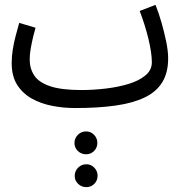

<svg xmlns="http://www.w3.org/2000/svg" viewBox="-20 -423 766 789"><path d="M288 21 314 -53Q363 -53 414 -59Q465 -65 508 -78Q551 -91 577.5 -113Q604 -135 604 -167Q604 -205 590 -263Q576 -321 554 -378L619 -403Q632 -371 643.5 -331Q655 -291 663 -252Q671 -213 671 -183Q671 -124 646.5 -84.5Q622 -45 573.5 -22Q525 1 453.5 11Q382 21 288 21ZM288 21Q241 21 194.5 12Q148 3 110.5 -18Q73 -39 50.5 -74.5Q28 -110 28 -164Q28 -191 32.5 -219.5Q37 -248 44.5 -276Q52 -304 59 -329L126 -309Q122 -296 116.5 -273Q111 -250 106.5 -225Q102 -200 102 -179Q102 -141 121 -112.5Q140 -84 186.5 -68.5Q233 -53 314 -53L334 -11ZM334 211Q314 211 300 197.5Q286 184 286 165Q286 145 300 131Q314 117 334 117Q353 117 366.5 131Q380 145 380 164Q380 184 366.5 197.5Q353 211 334 211ZM335 346Q315 346 301 332.5Q287 319 287 300Q287 280 301 266Q315 252 335 252Q354 252 367.5 266Q381 280 381 299Q381 319 367.5 332.5Q354 346 335 346Z"/></svg>

Font: Noto Sans Arabic ExtraCondensed
Style: Regular
Weight: 400
Width: 2
Designer: Monotype Design Team, Nadine Chahine, Nizar Qandah and Khaled Hosny
Foundry: Monotype Imaging Inc.
Version: Version 2.012